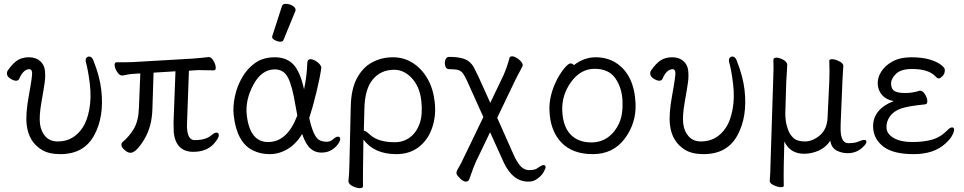

<svg xmlns="http://www.w3.org/2000/svg" viewBox="-20 -784 5017 999"><path d="M426 -464V-468Q425 -478 430.5 -484Q436 -490 443 -490Q457 -490 465 -472Q499 -387 507 -316Q523 -176 469.5 -79Q416 18 294 18Q235 18 198 -4Q129 -46 119 -134Q112 -189 130.5 -289.5Q149 -390 147 -407Q145 -424 133 -424Q101 -424 79 -372Q75 -364 63 -364Q51 -364 34.5 -374.5Q18 -385 16.5 -397.5Q15 -410 21 -418Q46 -454 70.5 -470Q95 -486 130.5 -486Q166 -486 188 -467Q210 -448 213.5 -418.5Q217 -389 213 -358.5Q209 -328 196 -254.5Q183 -181 188 -140.5Q193 -100 216.5 -74Q240 -48 281 -48Q362 -48 410 -120Q433 -154 444.5 -214Q456 -274 447.5 -346Q439 -418 426 -464Z M954 -107Q960 -55 993 -55Q1051 -55 1081 -81Q1096 -94 1106.5 -94Q1117 -94 1118.5 -82.5Q1120 -71 1104 -50Q1065 6 986 6Q896 6 884 -94Q883 -109 883 -149L893 -413L779 -406L773 -219Q771 -125 729.5 -57Q688 11 659 11Q645 11 629 -3Q613 -17 612 -27.5Q611 -38 617 -44Q653 -74 677 -115Q701 -156 703 -226L710 -402L679 -400Q655 -399 641 -395.5Q627 -392 616 -391H615Q602 -391 590 -409Q578 -427 576.5 -443.5Q575 -460 588 -460H631Q657 -460 671 -461L981 -479Q1004 -481 1028 -483Q1052 -485 1064 -487H1067Q1079 -487 1090 -469Q1101 -451 1102.5 -434.5Q1104 -418 1092 -418L1028 -419Q1018 -419 1008 -419Q998 -419 989 -418L963 -416L953 -141Q952 -122 954 -107Z M1447 -752Q1450 -764 1467.5 -764Q1485 -764 1501.5 -754.5Q1518 -745 1518 -732Q1518 -729 1517 -727L1455 -576Q1452 -567 1438.5 -567Q1425 -567 1410.5 -575Q1396 -583 1396 -589.5Q1396 -596 1397 -597ZM1589 -170Q1610 -74 1640 -56Q1654 -48 1675.5 -46.5Q1697 -45 1712.5 -59Q1728 -73 1738.5 -73Q1749 -73 1750 -62.5Q1751 -52 1739 -34.5Q1727 -17 1705 -3.5Q1683 10 1651.5 10Q1620 10 1595.5 -11Q1571 -32 1552 -87Q1521 -35 1476.5 -8.5Q1432 18 1383 18Q1334 18 1295 -2Q1212 -43 1196 -184Q1191 -229 1202 -281.5Q1213 -334 1239.5 -380.5Q1266 -427 1307.5 -456.5Q1349 -486 1410 -486Q1471 -486 1506.5 -448.5Q1542 -411 1562 -319Q1577 -390 1579 -458Q1580 -476 1595.5 -476Q1611 -476 1630.5 -461.5Q1650 -447 1652 -432Q1645 -381 1626.5 -304.5Q1608 -228 1589 -170ZM1375 -45Q1475 -45 1527 -183Q1522 -209 1517 -237Q1501 -335 1479 -379Q1457 -423 1410 -423Q1341 -423 1298 -342.5Q1255 -262 1264 -185Q1280 -45 1375 -45Z M2042 18Q1927 18 1871 -58L1869 79Q1869 88 1868.5 126.5Q1868 165 1869 184Q1869 195 1852.5 195Q1836 195 1815.5 185Q1795 175 1793 161V158Q1797 125 1798 71L1805 -229Q1807 -322 1838 -378.5Q1869 -435 1918 -460.5Q1967 -486 2024.5 -486Q2082 -486 2128.5 -456Q2175 -426 2204.5 -374.5Q2234 -323 2242 -252.5Q2250 -182 2228.5 -119Q2207 -56 2159 -19Q2111 18 2042 18ZM1873 -104Q1883 -104 1904 -84Q1947 -44 2034 -44Q2080 -44 2114 -70Q2148 -96 2164 -142.5Q2180 -189 2172 -260.5Q2164 -332 2123.5 -376.5Q2083 -421 2031 -421Q1962 -421 1920 -371Q1878 -321 1876 -218Z M2317 -424Q2298 -424 2295 -449Q2293 -463 2298.5 -475.5Q2304 -488 2317 -488Q2390 -488 2420 -464Q2436 -451 2446.5 -431.5Q2457 -412 2469 -386L2531 -249L2600 -393Q2619 -436 2631 -483Q2633 -491 2645.5 -491Q2658 -491 2678 -476Q2698 -461 2700 -446Q2701 -442 2687 -417Q2673 -392 2661 -367L2567 -171L2656 29Q2675 68 2692 84Q2709 100 2730 101Q2765 102 2779 89Q2799 75 2808.5 75Q2818 75 2819 85Q2819 92 2809 110.5Q2799 129 2777.5 145Q2756 161 2732 161H2729Q2647 161 2600 59L2530 -96L2456 58Q2447 76 2422 148Q2417 161 2404 161Q2391 161 2373.5 144Q2356 127 2355 117.5Q2354 108 2365 90.5Q2376 73 2400 22L2495 -175L2408 -368Q2395 -396 2384 -407.5Q2373 -419 2356.5 -421.5Q2340 -424 2317 -424Z M2966 -445Q3019 -486 3079 -486Q3139 -486 3185 -457Q3280 -396 3287 -245Q3291 -143 3230.5 -62.5Q3170 18 3064.5 18Q2959 18 2901 -42.5Q2843 -103 2839 -207Q2835 -287 2880 -374Q2900 -410 2919 -432Q2938 -454 2948.5 -454Q2959 -454 2966 -445ZM3057 -43Q3106 -43 3143 -69.5Q3180 -96 3201 -142Q3222 -188 3219 -258Q3216 -328 3181.5 -377Q3147 -426 3074 -426Q3001 -426 2951.5 -357.5Q2902 -289 2905.5 -207.5Q2909 -126 2948.5 -84.5Q2988 -43 3057 -43Z M3773 -464V-468Q3772 -478 3777.5 -484Q3783 -490 3790 -490Q3804 -490 3812 -472Q3846 -387 3854 -316Q3870 -176 3816.5 -79Q3763 18 3641 18Q3582 18 3545 -4Q3476 -46 3466 -134Q3459 -189 3477.5 -289.5Q3496 -390 3494 -407Q3492 -424 3480 -424Q3448 -424 3426 -372Q3422 -364 3410 -364Q3398 -364 3381.5 -374.5Q3365 -385 3363.5 -397.5Q3362 -410 3368 -418Q3393 -454 3417.5 -470Q3442 -486 3477.5 -486Q3513 -486 3535 -467Q3557 -448 3560.5 -418.5Q3564 -389 3560 -358.5Q3556 -328 3543 -254.5Q3530 -181 3535 -140.5Q3540 -100 3563.5 -74Q3587 -48 3628 -48Q3709 -48 3757 -120Q3780 -154 3791.5 -214Q3803 -274 3794.5 -346Q3786 -418 3773 -464Z M4164 16Q4091 16 4061 -48L4058 78Q4057 129 4058 183Q4058 190 4043.5 190Q4029 190 4007.5 180.5Q3986 171 3985 159V157Q3989 108 3989 70L4003 -367Q4006 -436 4004 -473Q4005 -484 4020 -484Q4035 -484 4054.5 -473.5Q4074 -463 4076 -449V-446Q4076 -433 4074 -407Q4072 -381 4071 -359L4066 -193Q4066 -179 4068.5 -156.5Q4071 -134 4080.5 -108.5Q4090 -83 4109 -65.5Q4128 -48 4168 -48Q4208 -48 4245.5 -79.5Q4283 -111 4286 -172L4295 -363Q4297 -412 4295 -468Q4295 -476 4309.5 -476Q4324 -476 4345 -466Q4366 -456 4368 -443V-441Q4367 -427 4365.5 -403.5Q4364 -380 4363 -355L4354 -139Q4353 -104 4355 -90Q4361 -39 4394.5 -39Q4428 -39 4447 -47.5Q4466 -56 4476.5 -56Q4487 -56 4488 -47Q4489 -38 4475 -24Q4441 13 4391 13Q4359 13 4332.5 -1Q4306 -15 4300 -52Q4277 -17 4240 -0.5Q4203 16 4164 16Z M4765 -312H4768Q4781 -312 4792.5 -294Q4804 -276 4805 -259Q4806 -242 4793 -241Q4703 -232 4666 -218.5Q4629 -205 4610 -178Q4591 -151 4592.5 -119Q4594 -87 4630 -66Q4666 -45 4726 -45Q4786 -45 4830 -57.5Q4874 -70 4910 -107Q4923 -121 4933.5 -121Q4944 -121 4944.5 -110.5Q4945 -100 4935 -80.5Q4925 -61 4900 -38Q4840 18 4734.5 18Q4629 18 4578 -20Q4527 -58 4523 -119Q4518 -214 4630 -258Q4591 -265 4570 -289Q4549 -313 4547 -346Q4545 -379 4565 -411Q4585 -443 4624.5 -464.5Q4664 -486 4721 -486Q4778 -486 4816.5 -474.5Q4855 -463 4875 -447.5Q4895 -432 4896 -422Q4897 -401 4884.5 -388.5Q4872 -376 4865.5 -376Q4859 -376 4854 -380L4845 -389Q4809 -425 4725 -425Q4667 -425 4641 -399Q4615 -373 4616.5 -346Q4618 -319 4635.5 -309.5Q4653 -300 4690.5 -300Q4728 -300 4765 -312Z"/></svg>

Font: LXGW WenKai Lite
Style: Regular
Weight: 400
Designer: LXGW / Fontworks Inc.
Foundry: LXGW / Fontworks Inc.
Version: Version 1.511; March 25, 2025